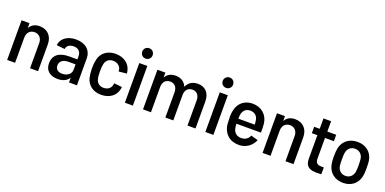

<svg xmlns="http://www.w3.org/2000/svg" viewBox="-10 -1514 4646 2316"><g transform="rotate(20 2312.5 -355.5)"><path d="M62 0H164V-324C164 -387 202 -428 261 -428C317 -428 356 -386 356 -324V0H459V-343C459 -452 392 -517 293 -517C236 -517 191 -494 164 -446V-509H62Z M856 -336V-296H751C625 -296 550 -242 550 -137C550 -31 627 8 713 8C778 8 828 -15 856 -62V0H958V-349C958 -447 884 -517 761 -517C650 -517 569 -457 564 -372L669 -361C672 -402 709 -429 762 -429C825 -429 856 -391 856 -336ZM654 -145C654 -203 700 -232 768 -232H856V-164C856 -102 800 -70 740 -70C691 -70 654 -95 654 -145Z M1269 8C1374 8 1452 -48 1470 -137C1473 -148 1474 -156 1474 -166L1372 -177C1371 -168 1371 -162 1369 -156C1361 -115 1327 -81 1268 -81C1215 -81 1180 -113 1170 -159C1164 -180 1161 -212 1161 -255C1161 -294 1164 -329 1169 -349C1179 -396 1214 -428 1268 -428C1323 -428 1360 -396 1370 -357C1372 -349 1372 -338 1373 -329L1475 -339C1475 -353 1473 -368 1468 -381C1449 -462 1372 -517 1269 -517C1165 -517 1091 -460 1070 -373C1063 -343 1058 -306 1058 -257C1058 -212 1062 -173 1070 -139C1091 -50 1164 8 1269 8Z M1573 -1H1676V-510H1573ZM1559 -652C1559 -614 1588 -586 1626 -586C1663 -586 1692 -614 1692 -652C1692 -691 1664 -719 1626 -719C1588 -719 1559 -691 1559 -652Z M2377 -325V0H2480V-344C2480 -453 2421 -517 2325 -517C2262 -517 2208 -490 2181 -426C2158 -484 2107 -517 2039 -517C1982 -517 1935 -495 1908 -445V-509H1806V0H1908V-326C1908 -390 1945 -428 2001 -428C2056 -428 2093 -389 2093 -325V0H2195V-326C2195 -390 2231 -428 2288 -428C2341 -428 2377 -389 2377 -325Z M2606 -1H2709V-510H2606ZM2592 -652C2592 -614 2621 -586 2659 -586C2696 -586 2725 -614 2725 -652C2725 -691 2697 -719 2659 -719C2621 -719 2592 -691 2592 -652Z M3038 8C3126 8 3198 -42 3233 -124L3142 -150C3125 -107 3089 -81 3038 -80C2980 -79 2943 -112 2932 -160C2928 -175 2925 -197 2924 -223H3239C3239 -272 3239 -307 3235 -339C3222 -444 3142 -518 3027 -518C2926 -518 2850 -456 2831 -362C2823 -333 2820 -296 2822 -255C2822 -208 2824 -170 2833 -137C2862 -48 2927 8 3038 8ZM2925 -288C2925 -312 2927 -332 2930 -347C2940 -396 2974 -429 3029 -429C3084 -429 3121 -396 3129 -347C3133 -332 3134 -310 3135 -288Z M3341 0H3443V-324C3443 -387 3481 -428 3540 -428C3596 -428 3635 -386 3635 -324V0H3738V-343C3738 -452 3671 -517 3572 -517C3515 -517 3470 -494 3443 -446V-509H3341Z M4039 2C4057 2 4075 1 4095 0V-88H4057C4011 -89 3987 -109 3987 -163V-427H4101V-509H3987V-642H3889V-509H3818V-427H3889V-126C3889 -21 3948 2 4039 2Z M4375 8C4481 8 4556 -54 4575 -150C4582 -181 4583 -217 4583 -256C4583 -296 4582 -335 4575 -366C4554 -458 4480 -517 4375 -517C4269 -517 4194 -458 4172 -365C4166 -336 4163 -297 4163 -255C4163 -216 4165 -179 4172 -149C4192 -54 4267 8 4375 8ZM4267 -255C4267 -290 4267 -320 4272 -342C4281 -393 4318 -429 4373 -429C4428 -429 4466 -394 4476 -342C4478 -320 4481 -291 4481 -255C4481 -223 4480 -193 4476 -169C4466 -117 4428 -81 4375 -81C4318 -81 4281 -117 4271 -169C4267 -192 4267 -222 4267 -255Z"/></g></svg>

Font: Vanilla Cream DemiBold
Style: Regular
Weight: 600
Designer: Jeremy Tribby, Jinavaṁso
Foundry: Tribby Type
Version: Version 1.422;Glyphs 3.1.2 (3151)